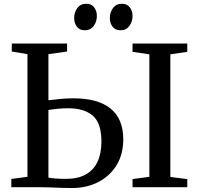

<svg xmlns="http://www.w3.org/2000/svg" viewBox="-20 -968 1027 993"><path d="M351.5 4.5Q331.5 4.5 300.5 3.5Q269.5 2.5 236.8 1.2Q204 0 177.5 0H38.5V-42.5L122 -53.5V-688L41 -701.5V-743H327V-701.5L230.5 -688V-449.5Q261.5 -453.5 294.5 -456.5Q327.5 -459.5 360 -459.5Q487.5 -459.5 552.5 -406Q617.5 -352.5 617.5 -248Q617.5 -169.5 582.5 -113Q547.5 -56.5 487.5 -26Q427.5 4.5 351.5 4.5ZM322 -43Q382 -43 422.5 -65Q463 -87 483.8 -130.2Q504.5 -173.5 504.5 -236Q504.5 -330.5 460.5 -369.2Q416.5 -408 332.5 -408Q305 -408 279.5 -405.5Q254 -403 230.5 -399.5V-49.5Q244 -46.5 268.2 -44.8Q292.5 -43 322 -43ZM752.5 -53.5V-687L665.5 -700V-743H948.5V-700L861 -687V-53L948.5 -41.5V0H665.5V-42ZM418 -811.5Q391.5 -811.5 377.5 -830Q363.5 -848.5 363.5 -875Q363.5 -903.5 379.8 -926Q396 -948.5 425.5 -948.5H426.5Q453 -948.5 467 -930Q481 -911.5 481 -885.5Q481 -856.5 464.8 -834Q448.5 -811.5 419 -811.5ZM602.5 -811.5Q576.5 -811.5 562.2 -830Q548 -848.5 548 -875Q548 -903.5 564.2 -926Q580.5 -948.5 610 -948.5H611Q637.5 -948.5 651.5 -930Q665.5 -911.5 665.5 -885.5Q665.5 -856.5 649.2 -834Q633 -811.5 603.5 -811.5Z"/></svg>

Font: Merriweather 48pt
Style: Regular
Weight: 400
Version: Version 2.100